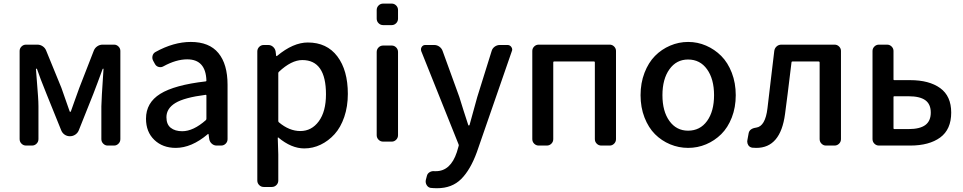

<svg xmlns="http://www.w3.org/2000/svg" viewBox="-20 -793 5247 1046"><path d="M122.1 0Q107.4 0 97.2 -10.3Q86.9 -20.5 86.9 -35.2V-515.6Q86.9 -529.3 97.2 -539.6Q107.4 -549.8 122.1 -549.8H183.6Q199.2 -549.8 212.4 -541Q225.6 -532.2 231.4 -517.6L314.5 -314.5Q356.4 -194.3 359.4 -186.5Q360.4 -183.6 362.8 -183.6Q365.2 -183.6 366.2 -186.5Q368.2 -194.3 385.7 -241.2Q403.3 -288.1 412.1 -314.5L491.2 -517.6Q497.1 -532.2 510.3 -541Q523.4 -549.8 539.1 -549.8H601.6Q615.2 -549.8 625.5 -539.6Q635.7 -529.3 635.7 -515.6V-35.2Q635.7 -20.5 625.5 -10.3Q615.2 0 601.6 0H566.4Q552.7 0 542.5 -10.3Q532.2 -20.5 532.2 -35.2V-213.9Q532.2 -243.2 543.9 -417Q543.9 -418.9 542 -418.9Q540 -418.9 539.1 -417Q530.3 -391.6 511.7 -342.8Q493.2 -293.9 488.3 -281.2L409.2 -83Q403.3 -68.4 390.1 -59.6Q377 -50.8 361.3 -50.8H360.4Q344.7 -50.8 332 -59.6Q319.3 -68.4 313.5 -83L233.4 -281.2Q197.3 -370.1 181.6 -417Q180.7 -418.9 178.2 -418.9Q175.8 -418.9 175.8 -417Q176.8 -402.3 180.7 -354Q184.6 -305.7 187 -271.5Q189.5 -237.3 189.5 -213.9V-35.2Q189.5 -20.5 179.2 -10.3Q168.9 0 154.3 0Z M937.5 12.7Q866.2 12.7 820.8 -30.8Q775.4 -74.2 775.4 -146.5Q775.4 -233.4 853 -281.7Q930.7 -330.1 1100.6 -349.6Q1104.5 -349.6 1104.5 -354.5Q1100.6 -469.7 1000 -469.7Q939.5 -469.7 870.1 -431.6Q858.4 -424.8 844.7 -428.2Q831.1 -431.6 824.2 -444.3L814.5 -461.9Q807.6 -474.6 811 -488.8Q814.5 -502.9 827.1 -509.8Q925.8 -564.5 1019.5 -564.5Q1120.1 -564.5 1169.9 -503.9Q1219.7 -443.4 1219.7 -331.1V-35.2Q1219.7 -20.5 1209.5 -10.3Q1199.2 0 1184.6 0H1160.2Q1145.5 0 1134.3 -9.8Q1123 -19.5 1120.1 -34.2L1116.2 -61.5Q1115.2 -63.5 1113.8 -63.5Q1112.3 -63.5 1111.3 -61.5Q1023.4 12.7 937.5 12.7ZM972.7 -78.1Q1033.2 -78.1 1101.6 -138.7Q1104.5 -141.6 1104.5 -146.5V-272.5Q1104.5 -276.4 1101.6 -276.4Q1100.6 -276.4 1100.6 -276.4Q984.4 -261.7 935.5 -231.9Q886.7 -202.1 886.7 -154.3Q886.7 -115.2 910.2 -96.7Q933.6 -78.1 972.7 -78.1Z M1417 225.6Q1402.3 225.6 1392.1 215.3Q1381.8 205.1 1381.8 190.4V-512.7Q1381.8 -527.3 1392.1 -537.6Q1402.3 -547.9 1417 -547.9H1441.4Q1456.1 -547.9 1467.3 -538.1Q1478.5 -528.3 1481.4 -513.7L1484.4 -489.3Q1485.4 -487.3 1486.8 -487.3Q1488.3 -487.3 1489.3 -488.3Q1577.1 -561.5 1657.2 -561.5Q1760.7 -561.5 1817.9 -485.8Q1875 -410.2 1875 -281.2Q1875 -212.9 1855.5 -155.8Q1835.9 -98.6 1802.7 -62Q1769.5 -25.4 1727.1 -4.9Q1684.6 15.6 1637.7 15.6Q1567.4 15.6 1496.1 -43.9Q1495.1 -44.9 1494.1 -43.9Q1493.2 -43 1493.2 -42L1496.1 47.9V190.4Q1496.1 205.1 1485.8 215.3Q1475.6 225.6 1460.9 225.6ZM1616.2 -79.1Q1677.7 -79.1 1716.8 -132.3Q1755.9 -185.5 1755.9 -279.3Q1755.9 -465.8 1627 -465.8Q1567.4 -465.8 1499 -401.4Q1496.1 -398.4 1496.1 -394.5V-133.8Q1496.1 -129.9 1499 -127Q1555.7 -79.1 1616.2 -79.1Z M2067.4 -656.2Q2052.7 -656.2 2042.5 -666.5Q2032.2 -676.8 2032.2 -691.4V-738.3Q2032.2 -752.9 2042.5 -763.2Q2052.7 -773.4 2067.4 -773.4H2114.3Q2127.9 -773.4 2138.2 -763.2Q2148.4 -752.9 2148.4 -738.3V-691.4Q2148.4 -676.8 2138.2 -666.5Q2127.9 -656.2 2114.3 -656.2ZM2067.4 -21.5Q2052.7 -21.5 2042.5 -31.7Q2032.2 -42 2032.2 -56.6V-509.8Q2032.2 -524.4 2042.5 -534.7Q2052.7 -544.9 2067.4 -544.9H2114.3Q2127.9 -544.9 2138.2 -534.7Q2148.4 -524.4 2148.4 -509.8V-56.6Q2148.4 -42 2138.2 -31.7Q2127.9 -21.5 2114.3 -21.5Z M2745.1 -547.9Q2757.8 -547.9 2765.6 -537.1Q2770.5 -530.3 2770.5 -523.4Q2770.5 -518.6 2768.6 -514.6L2578.1 35.2Q2543 131.8 2492.7 182.1Q2442.4 232.4 2361.3 232.4Q2341.8 232.4 2325.2 230.5Q2311.5 227.5 2304.2 214.8Q2296.9 202.1 2299.8 187.5L2305.7 165Q2308.6 152.3 2320.8 145Q2333 137.7 2347.7 139.6Q2350.6 139.6 2354.5 139.6Q2434.6 139.6 2468.8 36.1L2478.5 2.9Q2480.5 -1 2478.5 -5.9L2274.4 -515.6Q2273.4 -519.5 2273.4 -524.4Q2273.4 -531.2 2277.3 -537.1Q2284.2 -547.9 2296.9 -547.9H2345.7Q2361.3 -547.9 2374 -538.6Q2386.7 -529.3 2391.6 -514.6L2482.4 -264.6Q2488.3 -245.1 2504.9 -192.4Q2521.5 -139.6 2531.2 -111.3Q2532.2 -109.4 2534.7 -109.4Q2537.1 -109.4 2538.1 -112.3L2580.1 -264.6L2658.2 -514.6Q2662.1 -529.3 2674.8 -538.6Q2687.5 -547.9 2703.1 -547.9Z M2915 0Q2900.4 0 2890.1 -10.3Q2879.9 -20.5 2879.9 -35.2V-515.6Q2879.9 -529.3 2890.1 -539.6Q2900.4 -549.8 2915 -549.8H3301.8Q3315.4 -549.8 3325.7 -539.6Q3335.9 -529.3 3335.9 -515.6V-35.2Q3335.9 -20.5 3325.7 -10.3Q3315.4 0 3301.8 0H3255.9Q3241.2 0 3231 -10.3Q3220.7 -20.5 3220.7 -35.2V-453.1Q3220.7 -458 3216.8 -458H2998Q2994.1 -458 2994.1 -453.1V-35.2Q2994.1 -20.5 2983.9 -10.3Q2973.6 0 2959 0Z M3469.7 -274.4Q3469.7 -340.8 3491.2 -396.5Q3512.7 -452.1 3548.3 -488.3Q3584 -524.4 3630.9 -544.4Q3677.7 -564.5 3729 -564.5Q3780.3 -564.5 3826.7 -544.4Q3873 -524.4 3909.2 -488.3Q3945.3 -452.1 3966.8 -396.5Q3988.3 -340.8 3988.3 -274.4Q3988.3 -208 3966.8 -152.8Q3945.3 -97.7 3909.2 -62Q3873 -26.4 3826.7 -6.8Q3780.3 12.7 3729 12.7Q3677.7 12.7 3630.9 -6.8Q3584 -26.4 3548.3 -62Q3512.7 -97.7 3491.2 -152.8Q3469.7 -208 3469.7 -274.4ZM3728.5 -81.1Q3793.9 -81.1 3832 -133.8Q3870.1 -186.5 3870.1 -274.4Q3870.1 -362.3 3832 -415.5Q3793.9 -468.8 3728.5 -468.8Q3665 -468.8 3627 -415.5Q3588.9 -362.3 3588.9 -274.4Q3588.9 -186.5 3627 -133.8Q3665 -81.1 3728.5 -81.1Z M4100.6 12.7Q4088.9 12.7 4079.1 11.7Q4064.5 9.8 4056.6 -2Q4050.8 -11.7 4050.8 -22.5Q4050.8 -26.4 4051.8 -30.3L4058.6 -67.4Q4063.5 -92.8 4099.6 -97.7Q4149.4 -104.5 4161.1 -203.1Q4168 -261.7 4180.7 -369.1Q4193.4 -476.6 4198.2 -515.6Q4200.2 -530.3 4210.9 -540Q4221.7 -549.8 4237.3 -549.8H4526.4Q4541 -549.8 4551.3 -539.6Q4561.5 -529.3 4561.5 -515.6V-35.2Q4561.5 -20.5 4551.3 -10.3Q4541 0 4526.4 0H4479.5Q4465.8 0 4455.6 -10.3Q4445.3 -20.5 4445.3 -35.2V-453.1Q4445.3 -458 4440.4 -458H4296.9Q4292 -458 4292 -453.1Q4267.6 -250 4256.8 -171.9Q4232.4 12.7 4100.6 12.7Z M4768.6 0Q4753.9 0 4743.7 -10.3Q4733.4 -20.5 4733.4 -35.2V-515.6Q4733.4 -529.3 4743.7 -539.6Q4753.9 -549.8 4768.6 -549.8H4812.5Q4827.1 -549.8 4837.4 -539.6Q4847.7 -529.3 4847.7 -515.6V-360.4Q4847.7 -356.4 4851.6 -356.4H4938.5Q5042 -356.4 5102.1 -313Q5162.1 -269.5 5162.1 -179.7Q5162.1 -87.9 5102.1 -43.9Q5042 0 4938.5 0ZM4847.7 -94.7Q4847.7 -89.8 4851.6 -89.8H4929.7Q4991.2 -89.8 5021 -111.8Q5050.8 -133.8 5050.8 -179.7Q5050.8 -225.6 5021 -247.1Q4991.2 -268.6 4929.7 -268.6H4851.6Q4847.7 -268.6 4847.7 -264.6Z"/></svg>

Font: Gen Jyuu GothicL Medium
Style: Regular
Weight: 500
Designer: [Source Han Sans]
Ryoko NISHIZUKA  (kana & ideographs); Paul D. Hunt (Latin, Greek & Cyrillic); Wenlong ZHANG  (bopomofo
Version: Version 1.002.20150607